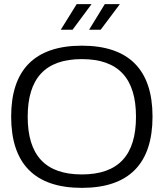

<svg xmlns="http://www.w3.org/2000/svg" viewBox="-20 -900 792 929"><path d="M376 9C147 9 34 -109 34 -336C34 -561 147 -679 376 -679C605 -679 718 -561 718 -336C718 -109 605 9 376 9ZM114 -335C114 -150 198 -56 376 -56C554 -56 638 -150 638 -335C638 -520 554 -614 376 -614C198 -614 114 -520 114 -335ZM274 -756H331L423 -880H351ZM411 -756H467L560 -880H487Z"/></svg>

Font: LT Wave Light
Style: Regular
Weight: 300
Designer: Daniel Lyons
Version: Version 2.5 (Glyphs App)